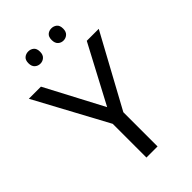

<svg xmlns="http://www.w3.org/2000/svg" viewBox="-266 -1003 1099 1099"><g transform="rotate(-45 283.0 -454.0)"><path d="M283 -363 469 -714H566L328 -277V0H238V-273L0 -714H98ZM142 -859Q142 -885 156 -896.5Q170 -908 189 -908Q208 -908 222 -896.5Q236 -885 236 -859Q236 -834 222 -821.5Q208 -809 189 -809Q170 -809 156 -821.5Q142 -834 142 -859ZM330 -859Q330 -885 343.5 -896.5Q357 -908 376 -908Q395 -908 409 -896.5Q423 -885 423 -859Q423 -834 409 -821.5Q395 -809 376 -809Q357 -809 343.5 -821.5Q330 -834 330 -859Z"/></g></svg>

Font: Noto IKEA Arabic
Style: Regular
Weight: 400
Designer: Monotype Design Team
Foundry: Monotype Imaging Inc.
Version: Version 1.200